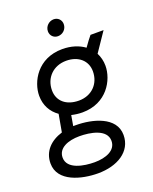

<svg xmlns="http://www.w3.org/2000/svg" viewBox="-179 -794 873 1092"><g transform="rotate(-20 257.5 -248.0)"><path d="M257 -149C405 -149 470 -269 470 -354C470 -383 463 -410 451 -433L529 -548H450C440 -537 421 -511 404 -487C370 -512 324 -527 271 -527C121 -527 57 -406 57 -322C57 -264 83 -218 126 -188L107 -82C35 -60 -14 -11 -14 62C-14 173 123 207 222 207C338 207 432 152 432 51C432 -60 295 -94 196 -94H180L191 -157C212 -152 234 -149 257 -149ZM225 141C161 141 62 125 62 54C62 -4 125 -28 193 -28C257 -28 356 -12 356 59C356 117 293 141 225 141ZM261 -219C185 -219 136 -261 136 -326C136 -402 191 -457 269 -457C343 -457 392 -413 392 -349C392 -273 338 -219 261 -219ZM274 -604C302 -604 328 -626 328 -658C328 -683 309 -703 283 -703C255 -703 229 -680 229 -649C229 -624 248 -604 274 -604Z"/></g></svg>

Font: Fixel Text 20240404
Style: Italic
Weight: 400
Width: 4
Italic angle: -10°
Designer: AlfaBravo + MacPaw
Foundry: Kyrylo Tkachov, Marchela Mozhyna, Serhii Makarenko, Maria Weinstein, Zakhar Kryvoshyya
Version: Version 1.211;Glyphs 3.2 (3225)